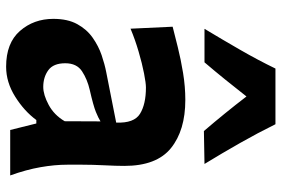

<svg xmlns="http://www.w3.org/2000/svg" viewBox="-165 -733 911 621"><g transform="rotate(90 290.5 -422.5)"><path d="M195.8 13.2Q119.1 13.2 80.1 -31.5Q41 -76.2 41 -139.6Q41 -186 58.1 -217Q75.2 -248 102.1 -266.8Q128.9 -285.6 158.4 -295.7Q188 -305.7 212.9 -310.5L376.5 -342.8Q378.9 -400.9 347.9 -419.9Q316.9 -439 262.7 -439Q249 -439 217.5 -432.9Q186 -426.8 147.5 -415.5Q108.9 -404.3 72.8 -389.2L66.4 -525.4Q93.3 -532.2 132.3 -542Q171.4 -551.8 215.8 -559.1Q260.3 -566.4 303.2 -566.4Q401.4 -566.4 459 -520Q516.6 -473.6 516.6 -369.1Q516.6 -342.3 514.6 -304Q512.7 -265.6 512.7 -233.9V-184.6Q512.7 -143.6 520.8 -97.7Q528.8 -51.8 547.4 0H400.4L379.4 -84.5H368.2Q339.4 -45.4 292.7 -16.1Q246.1 13.2 195.8 13.2ZM261.2 -106.9Q286.6 -106.9 319.3 -124.5Q352.1 -142.1 372.1 -176.3L372.6 -292Q361.8 -285.2 342 -277.1Q322.3 -269 271 -257.3Q236.8 -249.5 210.7 -232.4Q184.6 -215.3 184.6 -178.2Q184.6 -139.6 207 -123.3Q229.5 -106.9 261.2 -106.9ZM403.8 -626.5Q345.2 -694.8 292 -764.2Q265.6 -730.5 238 -696.3Q210.4 -662.1 181.6 -628.4H73.2Q107.9 -686 141.1 -743.7Q174.3 -801.3 201.7 -857.9H381.8Q409.7 -801.3 442.4 -743.7Q475.1 -686 510.3 -628.4Z"/></g></svg>

Font: Pinar DS1 Bold
Style: Regular
Weight: 700
Designer: Amin Abedi
Version: Version 3.000